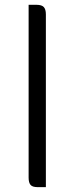

<svg xmlns="http://www.w3.org/2000/svg" viewBox="-20 -770 310 799"><path d="M170.9 8.8H137.2Q115.2 8.8 107.2 -0.5Q99.1 -9.8 99.1 -30.8V-750H131.8Q153.8 -750 162.4 -740.5Q170.9 -731 170.9 -710Z"/></svg>

Font: Artifika
Style: Medium
Weight: 500
Designer: Yulya Zhdanova | Cyreal.org
Foundry: Yulya Zhdanova | Cyreal
Version: Version 1.000